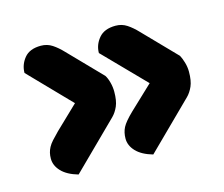

<svg xmlns="http://www.w3.org/2000/svg" viewBox="-69 -525 691 591"><g transform="rotate(-15 277.0 -229.5)"><path d="M271 -368Q271 -394 288.5 -415Q306 -436 342 -436Q362 -436 378 -425.5Q394 -415 410 -398L510 -295Q515 -286 519.5 -271Q524 -256 524 -241Q524 -212 516.5 -195Q509 -178 498 -167L352 -23Q317 -33 299.5 -51.5Q282 -70 282 -92Q282 -112 290 -127.5Q298 -143 324 -168L398 -238ZM34 -368Q34 -394 51 -415Q68 -436 104 -436Q124 -436 140 -425.5Q156 -415 172 -398L272 -295Q278 -286 282 -271Q286 -256 286 -241Q286 -212 278.5 -195Q271 -178 260 -167L114 -23Q79 -33 61.5 -51.5Q44 -70 44 -92Q44 -102 46 -110.5Q48 -119 52.5 -127.5Q57 -136 65.5 -145.5Q74 -155 87 -168L160 -238Z"/></g></svg>

Font: Baloo Bhai 2
Style: Bold
Weight: 700
Designer: Supriya Tembe, Noopur Datye and Ek Type
Foundry: Ek Type
Version: Version 1.640;PS 1.000;hotconv 16.6.51;makeotf.lib2.5.65220;